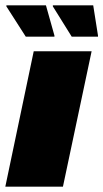

<svg xmlns="http://www.w3.org/2000/svg" viewBox="-25 -703 389 723"><path d="M-5 0 102 -510H320L212 0ZM72 -565 -1 -679V-683H148L180 -569V-565ZM245 -565 174 -679V-683H326L344 -569V-565Z"/></svg>

Font: Saira Thin Black
Style: Italic
Weight: 900
Italic angle: -12°
Version: Version 1.101